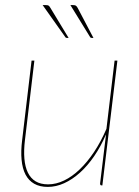

<svg xmlns="http://www.w3.org/2000/svg" viewBox="-20 -728 544 754"><path d="M61.5 0ZM115 -490 78 -178Q73 -137 75.8 -104.8Q78.5 -72.5 89.5 -50Q100.5 -27.5 120 -15.8Q139.5 -4 169 -4Q200 -4 231.8 -19.2Q263.5 -34.5 293.2 -63Q323 -91.5 349.8 -131.8Q376.5 -172 398 -222L430 -490H441L382 0H379Q375 0 374 -2.2Q373 -4.5 373 -7L396 -197V-199.5Q376 -153 350 -115Q324 -77 294 -50Q264 -23 232 -8.5Q200 6 168 6Q136 6 114.2 -6.5Q92.5 -19 80.2 -42.5Q68 -66 64.8 -100.2Q61.5 -134.5 67 -178L104 -490ZM266.5 -708Q274 -708 277.5 -706Q281 -704 285 -697L347 -579H340.5Q335.5 -579 333.5 -583L256.5 -708ZM159.5 -708Q167.5 -708 170.8 -706Q174 -704 178 -697L249.5 -579H243Q238 -579 236 -583L147.5 -708Z"/></svg>

Font: Lato Hairline
Style: Italic
Weight: 100
Italic angle: -7°
Designer: Lukasz Dziedzic
Foundry: tyPoland Lukasz Dziedzic
Version: Version 2.007; 2014-02-27